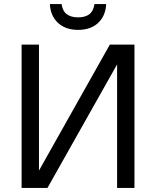

<svg xmlns="http://www.w3.org/2000/svg" viewBox="-20 -931 778 951"><path d="M646 0V-710H524L173 -86V-710H87V0H215L560 -612V0ZM367 -783Q305 -783 267.5 -817.5Q230 -852 227 -911H285Q290 -876 311 -860.5Q332 -845 367 -845Q402 -845 422.5 -860.5Q443 -876 448 -911H506Q503 -852 466 -817.5Q429 -783 367 -783Z"/></svg>

Font: Geist
Style: Regular
Weight: 400
Designer: Basement.studio, Andrés Briganti, Mateo Zaragoza
Foundry: Basement.studio, Vercel, Andrés Briganti, Guido Ferreyra, Mateo Zaragoza
Version: Version 1.401